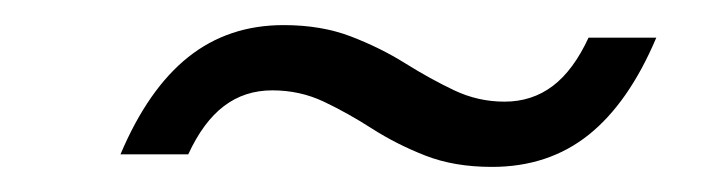

<svg xmlns="http://www.w3.org/2000/svg" viewBox="-20 -434 571 153"><path d="M372 -301Q417 -301 449 -326.5Q481 -352 503 -404H449Q437 -378 420.5 -365.5Q404 -353 382 -353Q361 -353 342 -362Q323 -371 303 -383.5Q283 -396 259.5 -405Q236 -414 206 -414Q162 -414 130 -388.5Q98 -363 76 -311H130Q142 -337 158.5 -349.5Q175 -362 197 -362Q219 -362 238 -353Q257 -344 276.5 -331.5Q296 -319 319 -310Q342 -301 372 -301Z"/></svg>

Font: Instrument Sans Condensed
Style: Italic
Weight: 400
Width: 3
Italic angle: -13°
Designer: Rodrigo Fuenzalida
Foundry: fragTYPE
Version: Version 1.000;gftools[0.9.28]